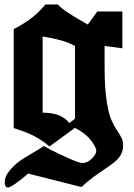

<svg xmlns="http://www.w3.org/2000/svg" viewBox="-20 -662 598 855"><path d="M347.7 64Q368.2 64 388.4 44.9Q408.7 25.9 408.7 8.3Q408.7 3.9 407.2 0Q399.4 -18.6 387 -34.7Q374.5 -50.8 362.3 -60.8Q350.1 -70.8 338.9 -78.1Q327.6 -85.4 320.8 -88.9L314 -91.8V-92.8L200.2 -9.8Q180.7 -26.9 157.7 -41.3Q134.8 -55.7 115.5 -64.2Q96.2 -72.8 79.8 -78.6Q63.5 -84.5 52.7 -87.9Q42 -91.3 41 -91.8V-532.2Q68.8 -546.4 93 -562.3Q117.2 -578.1 132.6 -591.6Q147.9 -605 158.7 -616Q169.4 -627 175.5 -634.3Q181.6 -641.6 182.1 -642.1H237.8Q260.7 -613.8 371.1 -552.7L413.1 -610.8H524.9V-446.8L445.8 -457.5V-361.3Q445.8 -276.4 454.3 -217Q462.9 -157.7 475.1 -129.9Q487.3 -102.1 499.3 -84.2Q511.2 -66.4 519.8 -50.8Q528.3 -35.2 528.3 -14.6Q528.3 8.3 518.3 26.6Q508.3 44.9 488.8 60.5Q469.2 76.2 447.8 90.1Q426.3 104 396.5 126Q366.7 147.9 342.8 170.9L105 110.8Q97.2 117.7 85.2 127.9Q73.2 138.2 49.1 155.5Q24.9 172.9 16.1 172.9Q1 172.9 1 149.9Q1 121.6 27.6 91.8Q54.2 62 85.9 42.7Q117.7 23.4 145.3 7.3Q172.9 -8.8 173.8 -12.2Q189.5 -3.9 213.6 8.8Q237.8 21.5 285.2 42.7Q332.5 64 347.7 64ZM314 -133.3V-457Q301.3 -464.4 284.9 -470.9Q268.6 -477.5 253.7 -481.7Q238.8 -485.8 223.4 -489.3Q208 -492.7 197.3 -494.6Q186.5 -496.6 178.2 -498L169.9 -499V-160.2Q255.9 -160.2 288.1 -113.8Z"/></svg>

Font: KJV1611
Style: Regular
Weight: 400
Version: Version 3.6.1